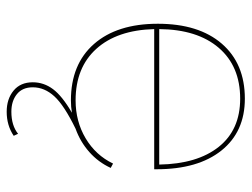

<svg xmlns="http://www.w3.org/2000/svg" viewBox="-109 -441 752 574"><g transform="rotate(90 267.0 -154.0)"><path d="M486 -239H67Q70 -128 126 -66Q182 -4 280 -4Q343 -4 393.5 -34Q444 -64 469 -116L482 -109Q465 -72 434.5 -45Q404 -18 365 -4Q295 30 268 59.5Q241 89 241 124Q241 155 261.5 171.5Q282 188 314 188Q355 188 380 168L386 181Q355 202 314 202Q276 202 251 181.5Q226 161 226 124Q226 91 246.5 63.5Q267 36 317 7Q299 10 280 10Q172 10 111.5 -59Q51 -128 51 -250Q51 -372 110.5 -441Q170 -510 275 -510Q374 -510 430 -440Q486 -370 486 -246ZM67 -254H472Q470 -368 419 -432Q368 -496 275 -496Q178 -496 123 -432Q68 -368 67 -254Z"/></g></svg>

Font: Work Sans Thin
Style: Regular
Weight: 260
Designer: Wei Huang
Foundry: Wei Huang
Version: Version 1.500